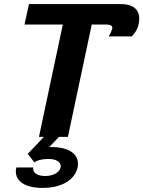

<svg xmlns="http://www.w3.org/2000/svg" viewBox="-20 -670 702 940"><path d="M100 -550H287.5L170.8 0H195L115.8 83.3L148.3 125C148.3 125 165.8 108.3 218.3 108.3C255 108.3 277.5 123.3 277.5 143.3C277.5 145.8 277.5 147.5 276.7 150C271.7 173.3 241.7 191.7 200.8 191.7C164.2 191.7 142.5 176.7 142.5 156.7C142.5 154.2 142.5 152.5 143.3 150H60C58.3 156.7 57.5 162.5 57.5 169.2C57.5 215.8 100 250 188.3 250C289.2 250 347.5 205.8 360 150C361.7 144.2 361.7 137.5 361.7 131.7C361.7 85 320 50 230.8 50H220.8L269.2 0H312.5L429.2 -550H500C521.7 -550 530 -543.3 530 -534.2C530 -532.5 529.2 -530.8 529.2 -529.2C526.7 -517.5 512.5 -491.7 512.5 -491.7H625C625 -491.7 651.7 -516.7 658.3 -550C660.8 -560 661.7 -570 661.7 -578.3C661.7 -625 630 -650 571.7 -650H121.7Z"/></svg>

Font: BoonHome
Style: Bold Oblique
Weight: 700
Italic angle: -12°
Designer: Sungsit Sawaiwan
Foundry: Sungsit Sawaiwan
Version: Version 0.2